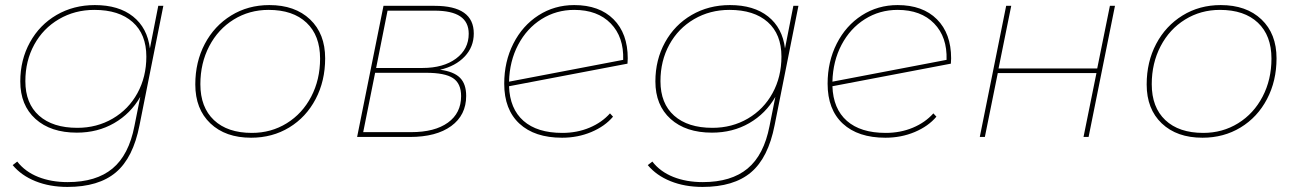

<svg xmlns="http://www.w3.org/2000/svg" viewBox="-20 -540 5115 757"><path d="M624 -517 530 -46Q505 82 437 139.5Q369 197 246 197Q176 197 120 174.5Q64 152 30 111L48 97Q79 137 130.5 157.5Q182 178 247 178Q359 178 423.5 124.5Q488 71 510 -43L533 -158Q495 -92 430 -54.5Q365 -17 283 -17Q180 -17 120 -71Q60 -125 60 -219Q60 -304 98 -373Q136 -442 203 -481Q270 -520 354 -520Q448 -520 504.5 -475Q561 -430 571 -349L604 -517ZM557 -317Q557 -405 503 -453Q449 -501 352 -501Q275 -501 212.5 -464.5Q150 -428 115 -364Q80 -300 80 -220Q80 -132 134 -84Q188 -36 285 -36Q362 -36 424.5 -72.5Q487 -109 522 -173Q557 -237 557 -317Z M750 -207Q750 -296 787.5 -367Q825 -438 891.5 -479Q958 -520 1042 -520Q1143 -520 1202.5 -463.5Q1262 -407 1262 -310Q1262 -221 1224.5 -149.5Q1187 -78 1120.5 -37.5Q1054 3 970 3Q869 3 809.5 -53.5Q750 -110 750 -207ZM1242 -309Q1242 -400 1188.5 -450.5Q1135 -501 1039 -501Q963 -501 901.5 -463Q840 -425 805 -358Q770 -291 770 -208Q770 -117 823.5 -66.5Q877 -16 973 -16Q1049 -16 1110.5 -54Q1172 -92 1207 -159Q1242 -226 1242 -309Z M1818 -162Q1818 -86 1759 -43Q1700 0 1596 0H1388L1492 -517H1694Q1848 -517 1848 -408Q1848 -355 1812 -317Q1776 -279 1715 -265Q1769 -258 1793.5 -233.5Q1818 -209 1818 -162ZM1463 -272H1646Q1728 -272 1778 -309Q1828 -346 1828 -407Q1828 -453 1794.5 -475.5Q1761 -498 1693 -498H1508ZM1798 -161Q1798 -211 1766 -232Q1734 -253 1660 -253H1459L1412 -19H1601Q1694 -19 1746 -56.5Q1798 -94 1798 -161Z M2455 -310 2454 -289 1987 -200Q1990 -111 2044 -63.5Q2098 -16 2197 -16Q2255 -16 2304 -36.5Q2353 -57 2385 -93L2397 -80Q2365 -42 2311.5 -19.5Q2258 3 2196 3Q2088 3 2028 -52.5Q1968 -108 1968 -210Q1968 -297 2004 -368Q2040 -439 2103 -479.5Q2166 -520 2244 -520Q2343 -520 2399 -464Q2455 -408 2455 -310ZM1987 -218 2437 -304Q2440 -394 2388 -447.5Q2336 -501 2244 -501Q2173 -501 2115 -464.5Q2057 -428 2023 -363.5Q1989 -299 1987 -218Z M3128 -517 3034 -46Q3009 82 2941 139.5Q2873 197 2750 197Q2680 197 2624 174.5Q2568 152 2534 111L2552 97Q2583 137 2634.5 157.5Q2686 178 2751 178Q2863 178 2927.5 124.5Q2992 71 3014 -43L3037 -158Q2999 -92 2934 -54.5Q2869 -17 2787 -17Q2684 -17 2624 -71Q2564 -125 2564 -219Q2564 -304 2602 -373Q2640 -442 2707 -481Q2774 -520 2858 -520Q2952 -520 3008.5 -475Q3065 -430 3075 -349L3108 -517ZM3061 -317Q3061 -405 3007 -453Q2953 -501 2856 -501Q2779 -501 2716.5 -464.5Q2654 -428 2619 -364Q2584 -300 2584 -220Q2584 -132 2638 -84Q2692 -36 2789 -36Q2866 -36 2928.5 -72.5Q2991 -109 3026 -173Q3061 -237 3061 -317Z M3730 -310 3729 -289 3262 -200Q3265 -111 3319 -63.5Q3373 -16 3472 -16Q3530 -16 3579 -36.5Q3628 -57 3660 -93L3672 -80Q3640 -42 3586.5 -19.5Q3533 3 3471 3Q3363 3 3303 -52.5Q3243 -108 3243 -210Q3243 -297 3279 -368Q3315 -439 3378 -479.5Q3441 -520 3519 -520Q3618 -520 3674 -464Q3730 -408 3730 -310ZM3262 -218 3712 -304Q3715 -394 3663 -447.5Q3611 -501 3519 -501Q3448 -501 3390 -464.5Q3332 -428 3298 -363.5Q3264 -299 3262 -218Z M3947 -517H3967L3917 -270H4306L4356 -517H4376L4272 0H4252L4303 -252H3914L3863 0H3843Z M4501 -207Q4501 -296 4538.5 -367Q4576 -438 4642.5 -479Q4709 -520 4793 -520Q4894 -520 4953.5 -463.5Q5013 -407 5013 -310Q5013 -221 4975.5 -149.5Q4938 -78 4871.5 -37.5Q4805 3 4721 3Q4620 3 4560.5 -53.5Q4501 -110 4501 -207ZM4993 -309Q4993 -400 4939.5 -450.5Q4886 -501 4790 -501Q4714 -501 4652.5 -463Q4591 -425 4556 -358Q4521 -291 4521 -208Q4521 -117 4574.5 -66.5Q4628 -16 4724 -16Q4800 -16 4861.5 -54Q4923 -92 4958 -159Q4993 -226 4993 -309Z"/></svg>

Font: Montserrat Alternates Thin
Style: Italic
Weight: 250
Italic angle: -11.3°
Designer: Julieta Ulanovsky
Foundry: Julieta Ulanovsky
Version: Version 7.200